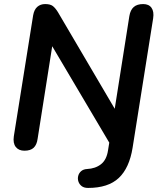

<svg xmlns="http://www.w3.org/2000/svg" viewBox="-20 -733 787 944"><path d="M413 191Q393 191 381.5 182Q370 173 365.5 159.5Q361 146 364.5 132Q368 118 379 108.5Q390 99 408 98Q449 96 476.5 74.5Q504 53 511 7L520 -49L536 0L217 -539H242L165 -51Q161 -21 145.5 -6.5Q130 8 100 8Q72 8 57.5 -10.5Q43 -29 48 -63L143 -658Q148 -686 163.5 -699.5Q179 -713 202 -713Q227 -713 239.5 -703.5Q252 -694 265 -673L563 -166H539L616 -654Q621 -684 637.5 -698.5Q654 -713 684 -713Q712 -713 725 -694.5Q738 -676 733 -643L632 -7Q616 93 564 142Q512 191 413 191Z"/></svg>

Font: Nunito ExtraLight
Style: Italic
Weight: 200
Italic angle: -9°
Designer: Vernon Adams
Foundry: Vernon Adams
Version: Version 3.602